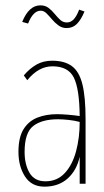

<svg xmlns="http://www.w3.org/2000/svg" viewBox="-20 -687 390 718"><path d="M146 11Q98 11 73.5 -27Q49 -65 49 -119Q49 -174 68.5 -204.5Q88 -235 120.5 -247.5Q153 -260 193 -260Q210 -260 234.5 -258Q259 -256 278 -253Q277 -355 256 -397Q235 -439 176 -439Q124 -439 82 -387L69 -405Q91 -431 116.5 -445.5Q142 -460 175 -460Q221 -460 248.5 -440Q276 -420 288 -372.5Q300 -325 300 -241V0H278V-101Q267 -50 233 -19.5Q199 11 146 11ZM72 -119Q72 -72 90.5 -40.5Q109 -9 150 -9Q194 -9 222.5 -40Q251 -71 264.5 -121.5Q278 -172 278 -231Q260 -236 237 -238.5Q214 -241 197 -241Q137 -241 104.5 -216Q72 -191 72 -119ZM276 -651 296 -644Q283 -613 267.5 -597.5Q252 -582 229 -582Q212 -582 198.5 -592Q185 -602 174.5 -614.5Q164 -627 154 -637Q144 -647 132 -647Q104 -647 85 -599L63 -605Q88 -667 131 -667Q149 -667 161.5 -657.5Q174 -648 184.5 -635Q195 -622 205.5 -612.5Q216 -603 230 -603Q244 -603 255 -614Q266 -625 276 -651Z"/></svg>

Font: Inconsolata ExtraCondensed ExtraLight
Style: Regular
Weight: 200
Width: 2
Monospace: yes
Designer: Raph Levien, Cyreal, Brenton Simpson
Foundry: Raph Levien, Cyreal, Google
Version: Version 3.001; ttfautohint (v1.8.2.53-6de2)